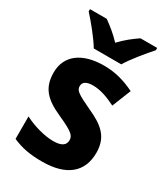

<svg xmlns="http://www.w3.org/2000/svg" viewBox="-191 -855 838 955"><g transform="rotate(30 228.0 -378.0)"><path d="M151 -606H309C335 -650 390 -716 423 -753V-766H327C296 -745 262 -719 229 -684C197 -718 163 -745 133 -766H37V-753C71 -716 126 -649 151 -606ZM422 -163C422 -255 369 -295 285 -333C200 -373 184 -384 184 -409C184 -433 203 -445 241 -445C283 -445 327 -429 373 -406L416 -514C357 -543 302 -558 239 -558C116 -558 38 -503 38 -403C38 -315 81 -272 170 -232C262 -191 275 -176 275 -150C275 -122 254 -106 206 -106C157 -106 91 -124 39 -151V-22C91 1 141 10 209 10C349 10 422 -52 422 -163Z"/></g></svg>

Font: Noto Sans Armenian SemiCondensed Medium
Style: Regular
Weight: 500
Width: 4
Designer: Monotype Design Team
Foundry: Monotype Imaging Inc.
Version: Version 2.008